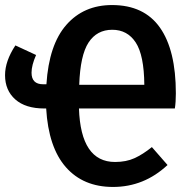

<svg xmlns="http://www.w3.org/2000/svg" viewBox="-26 -726 746 761"><path d="M671 -356Q671 -321 667 -296H287Q294 -84 430 -84Q474 -84 507 -99Q540 -114 576 -143L638 -72Q545 15 422 15Q304 15 235 -63.5Q166 -142 157 -296H150Q75 -296 34.5 -332Q-6 -368 -6 -428Q-6 -484 35 -546L117 -508Q99 -467 99 -438Q99 -392 145 -392H158Q168 -549 237 -627.5Q306 -706 418 -706Q545 -706 608 -616.5Q671 -527 671 -356ZM288 -390H546Q545 -507 512 -557.5Q479 -608 419 -608Q358 -608 325 -557.5Q292 -507 288 -390Z"/></svg>

Font: Fira Sans Condensed Medium
Style: Regular
Weight: 500
Width: 3
Designer: Carrois Corporate & Edenspiekermann AG
Foundry: Carrois Corporate GbR & Edenspiekermann AG
Version: Version 4.203;PS 004.203;hotconv 1.0.88;makeotf.lib2.5.64775